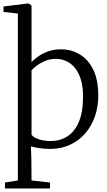

<svg xmlns="http://www.w3.org/2000/svg" viewBox="-26 -839 613 1096"><path d="M2.5 237V203L76 191V-761.5L-6 -771V-802L131 -819H138L154 -807V-485Q169.5 -500.5 193.2 -517.5Q217 -534.5 249.5 -546Q282 -557.5 322.5 -557.5Q379.5 -557.5 428 -529.2Q476.5 -501 505.8 -442.5Q535 -384 535 -292Q535 -228.5 515.5 -173.5Q496 -118.5 460 -77Q424 -35.5 373.2 -12.2Q322.5 11 261 11Q229 11 200.5 6.8Q172 2.5 150.5 -3.5L153 69.5L154 191L259.5 203V237ZM264 -34Q318 -34 359.2 -61Q400.5 -88 423.8 -142.5Q447 -197 448 -279.5Q449 -338.5 436.8 -380.8Q424.5 -423 402.8 -450Q381 -477 352.8 -490Q324.5 -503 292.5 -503Q260.5 -503 233.5 -492Q206.5 -481 186 -465.8Q165.5 -450.5 154 -438V-71Q162.5 -55 194 -44.5Q225.5 -34 264 -34Z"/></svg>

Font: Merriweather 48pt Light
Style: Regular
Weight: 300
Version: Version 2.100